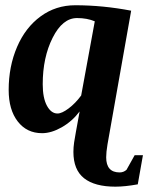

<svg xmlns="http://www.w3.org/2000/svg" viewBox="-20 -491 559 724"><path d="M263.7 -471.2Q367.7 -471.2 474.6 -450.7L385.3 53.7Q380.4 83 380.4 102.1Q380.4 159.2 431.2 159.2Q445.8 159.2 457 149.4L487.8 94.2H519L499.5 204.1Q451.2 212.9 415 212.9Q337.4 212.9 297.1 181.2Q256.8 149.4 256.8 82Q256.8 64.5 259.5 45.9Q262.2 27.3 280.3 -70.8Q252.4 -33.7 213.1 -11.2Q173.8 11.2 138.7 11.2Q81.1 11.2 46.9 -33Q12.7 -77.1 12.7 -151.9Q12.7 -240.2 44.2 -313.7Q75.7 -387.2 133.1 -429.2Q190.4 -471.2 263.7 -471.2ZM141.1 -173.3Q141.1 -121.6 157 -92.3Q172.9 -63 196.8 -63Q213.4 -63 239 -82.3Q264.6 -101.6 286.1 -130.9L337.4 -410.6Q308.6 -422.9 270.5 -422.9Q215.8 -422.9 178.5 -348.6Q141.1 -274.4 141.1 -173.3Z"/></svg>

Font: Tinos
Style: Bold Italic
Weight: 700
Italic angle: -16.333°
Designer: Steve Matteson
Foundry: Monotype Imaging Inc.
Version: Version 1.23